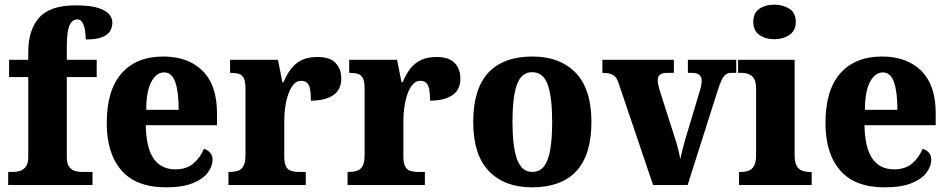

<svg xmlns="http://www.w3.org/2000/svg" viewBox="-20 -792 4062 822"><path d="M15 0V-56H39Q50 -56 64.5 -60Q79 -64 90 -77.5Q101 -91 101 -119V-462H19V-536H101V-569Q101 -664 147.5 -716.5Q194 -769 303 -769Q368 -769 402 -757.5Q436 -746 448.5 -729.5Q461 -713 461 -695Q461 -676 451.5 -659.5Q442 -643 417.5 -633Q393 -623 347 -623Q347 -638 344.5 -658Q342 -678 334 -693.5Q326 -709 311 -709Q289 -709 277.5 -683Q266 -657 266 -590V-536H394V-462H266V-119Q266 -91 276.5 -77.5Q287 -64 301.5 -60Q316 -56 329 -56H376V0Z M690 10Q563 10 500 -62.5Q437 -135 437 -265Q437 -406 500.5 -478Q564 -550 679 -550Q786 -550 847.5 -488.5Q909 -427 909 -308V-256H604Q606 -158 638 -112.5Q670 -67 731 -67Q779 -67 808.5 -92.5Q838 -118 853 -155Q869 -150 879.5 -138.5Q890 -127 890 -108Q890 -81 870 -53.5Q850 -26 806 -8Q762 10 690 10ZM745 -322Q745 -398 730.5 -440Q716 -482 683 -482Q649 -482 627.5 -441Q606 -400 606 -322Z M958 0V-56H962Q984 -56 999 -61Q1014 -66 1022.5 -81.5Q1031 -97 1031 -128V-412Q1031 -442 1024 -456.5Q1017 -471 1003 -475.5Q989 -480 969 -480H965V-536H1170L1189 -440H1194Q1209 -477 1229 -501Q1249 -525 1275.5 -536.5Q1302 -548 1339 -548Q1393 -548 1417 -522Q1441 -496 1441 -456Q1441 -407 1406 -384Q1371 -361 1311 -361Q1311 -389 1308 -407.5Q1305 -426 1296 -436Q1287 -446 1269 -446Q1251 -446 1237.5 -431Q1224 -416 1215 -391Q1206 -366 1201.5 -336Q1197 -306 1197 -276V-123Q1197 -94 1204.5 -79.5Q1212 -65 1226 -60.5Q1240 -56 1257 -56H1289V0Z M1468 0V-56H1472Q1494 -56 1509 -61Q1524 -66 1532.5 -81.5Q1541 -97 1541 -128V-412Q1541 -442 1534 -456.5Q1527 -471 1513 -475.5Q1499 -480 1479 -480H1475V-536H1680L1699 -440H1704Q1719 -477 1739 -501Q1759 -525 1785.5 -536.5Q1812 -548 1849 -548Q1903 -548 1927 -522Q1951 -496 1951 -456Q1951 -407 1916 -384Q1881 -361 1821 -361Q1821 -389 1818 -407.5Q1815 -426 1806 -436Q1797 -446 1779 -446Q1761 -446 1747.5 -431Q1734 -416 1725 -391Q1716 -366 1711.5 -336Q1707 -306 1707 -276V-123Q1707 -94 1714.5 -79.5Q1722 -65 1736 -60.5Q1750 -56 1767 -56H1799V0Z M2257 10Q2140 10 2073 -59.5Q2006 -129 2006 -270Q2006 -411 2070.5 -480.5Q2135 -550 2260 -550Q2377 -550 2444.5 -480.5Q2512 -411 2512 -270Q2512 -129 2447.5 -59.5Q2383 10 2257 10ZM2259 -56Q2291 -56 2309.5 -80.5Q2328 -105 2336 -153Q2344 -201 2344 -270Q2344 -376 2325 -429.5Q2306 -483 2258 -483Q2212 -483 2193 -429.5Q2174 -376 2174 -270Q2174 -165 2193.5 -110.5Q2213 -56 2259 -56Z M2629 -434Q2623 -453 2614.5 -462.5Q2606 -472 2593 -476Q2580 -480 2559 -480V-536H2865V-480H2836Q2814 -480 2805 -472Q2796 -464 2796 -449Q2796 -438 2798.5 -427Q2801 -416 2804 -406L2864 -218Q2871 -198 2876.5 -179Q2882 -160 2886 -143Q2890 -126 2892 -110Q2896 -129 2902 -152Q2908 -175 2914 -196L2974 -396Q2979 -411 2981.5 -423.5Q2984 -436 2984 -449Q2984 -462 2974.5 -471Q2965 -480 2942 -480H2925V-536H3132V-480H3110Q3098 -480 3088.5 -474Q3079 -468 3071 -452.5Q3063 -437 3054 -409L2924 0H2776Z M3144 0V-56H3155Q3174 -56 3188 -62.5Q3202 -69 3209.5 -84.5Q3217 -100 3217 -128V-413Q3217 -440 3209 -454Q3201 -468 3187 -474Q3173 -480 3156 -480H3140V-536H3382V-127Q3382 -99 3390 -83.5Q3398 -68 3412.5 -62Q3427 -56 3445 -56H3455V0ZM3295 -624Q3257 -624 3231 -642.5Q3205 -661 3205 -698Q3205 -737 3231 -754.5Q3257 -772 3295 -772Q3332 -772 3359.5 -754.5Q3387 -737 3387 -698Q3387 -661 3359.5 -642.5Q3332 -624 3295 -624Z M3767 10Q3640 10 3577 -62.5Q3514 -135 3514 -265Q3514 -406 3577.5 -478Q3641 -550 3756 -550Q3863 -550 3924.5 -488.5Q3986 -427 3986 -308V-256H3681Q3683 -158 3715 -112.5Q3747 -67 3808 -67Q3856 -67 3885.5 -92.5Q3915 -118 3930 -155Q3946 -150 3956.5 -138.5Q3967 -127 3967 -108Q3967 -81 3947 -53.5Q3927 -26 3883 -8Q3839 10 3767 10ZM3822 -322Q3822 -398 3807.5 -440Q3793 -482 3760 -482Q3726 -482 3704.5 -441Q3683 -400 3683 -322Z"/></svg>

Font: Noto Serif Khmer SemiCondensed ExtraBold
Style: Regular
Weight: 800
Width: 4
Designer: Danh Hong and the Monotype Design Team
Foundry: Monotype Imaging Inc.
Version: Version 2.004